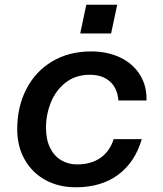

<svg xmlns="http://www.w3.org/2000/svg" viewBox="-20 -782 690 814"><path d="M53 -234Q53 -329 91.5 -404Q130 -479 201 -521.5Q272 -564 367 -564Q435 -564 489 -538.5Q543 -513 573 -465.5Q603 -418 601 -356H482Q478 -408 446 -436.5Q414 -465 361 -465Q301 -465 259 -432.5Q217 -400 196 -348.5Q175 -297 175 -241Q175 -191 192 -156Q209 -121 239 -103Q269 -85 307 -85Q366 -85 405.5 -112.5Q445 -140 462 -192H581Q553 -95 481.5 -41.5Q410 12 301 12Q229 12 173 -18.5Q117 -49 85 -105Q53 -161 53 -234ZM346 -762H477L451 -640H320Z"/></svg>

Font: Azeret Mono Medium
Style: Italic
Weight: 500
Italic angle: -12°
Designer: Martin Vácha
Foundry: Displaay
Version: Version 1.000; Glyphs 3.0.3, build 3074